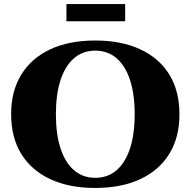

<svg xmlns="http://www.w3.org/2000/svg" viewBox="-20 -914 945 948"><path d="M450 -714Q579 -714 672.5 -670.5Q766 -627 816 -546Q866 -465 866 -350Q866 -236 816 -154.5Q766 -73 672.5 -29.5Q579 14 450 14Q321 14 228 -29.5Q135 -73 85 -154Q35 -235 35 -350Q35 -464 85 -545.5Q135 -627 228 -670.5Q321 -714 450 -714ZM450 -36Q512 -36 555.5 -73.5Q599 -111 622 -181Q645 -251 645 -350Q645 -449 622 -519Q599 -589 555.5 -626.5Q512 -664 450 -664Q389 -664 345.5 -626.5Q302 -589 279 -519Q256 -449 256 -350Q256 -251 279 -181Q302 -111 345.5 -73.5Q389 -36 450 -36ZM308 -894H598V-809H308Z"/></svg>

Font: Cinzel Black
Style: Regular
Weight: 900
Designer: Natanael Gama
Version: Version 2.000